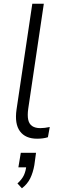

<svg xmlns="http://www.w3.org/2000/svg" viewBox="-20 -739 326 1034"><path d="M180 8Q117 8 87.5 -32Q58 -72 69 -149L154 -719H216L132 -153Q127 -117 132 -94Q137 -71 153.5 -60Q170 -49 197 -49Q209 -49 221.5 -50.5Q234 -52 248 -55L238 0Q226 4 211 6Q196 8 180 8ZM98 275 74 249Q99 226 109 204Q119 182 122 153L136 162H79L92 84H174L165 150Q158 190 143 221Q128 252 98 275Z"/></svg>

Font: Nunitoga
Style: Light Italic
Weight: 300
Italic angle: -9°
Designer: Vernon Adams
Foundry: Vernon Adams
Version: Version 1.0